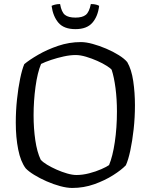

<svg xmlns="http://www.w3.org/2000/svg" viewBox="-20 -929 745 949"><path d="M337 0Q311 0 277.5 -9Q244 -18 210 -33Q176 -48 148.5 -65Q121 -82 107 -97Q82 -130 70 -190Q58 -250 58 -323Q58 -381 64 -437.5Q70 -494 79.5 -540Q89 -586 100 -612Q125 -633 169 -658.5Q213 -684 267.5 -702.5Q322 -721 380 -721Q405 -721 438 -712Q471 -703 505 -688.5Q539 -674 567 -656.5Q595 -639 609 -622Q630 -586 638.5 -528.5Q647 -471 647 -409Q647 -348 640.5 -289.5Q634 -231 624 -184.5Q614 -138 602 -112Q580 -89 539 -63Q498 -37 446 -18.5Q394 0 337 0ZM358 -64Q388 -64 421 -72.5Q454 -81 481 -93Q508 -105 519 -113Q537 -156 547.5 -227Q558 -298 558 -378Q558 -439 551 -493Q544 -547 532 -584Q527 -591 507.5 -603.5Q488 -616 461 -628Q434 -640 405.5 -648.5Q377 -657 354 -657Q327 -657 295 -650Q263 -643 233 -633Q203 -623 183 -613Q165 -570 155.5 -500Q146 -430 146 -359Q146 -294 154.5 -236Q163 -178 181 -140Q191 -128 212.5 -115Q234 -102 260 -90.5Q286 -79 312 -71.5Q338 -64 358 -64ZM353 -785Q296 -785 269 -816.5Q242 -848 235 -900Q240 -903 251.5 -906Q263 -909 277 -909Q284 -869 301 -855.5Q318 -842 353 -842Q387 -842 404 -855.5Q421 -869 429 -909Q445 -909 455.5 -906Q466 -903 470 -900Q464 -848 436.5 -816.5Q409 -785 353 -785Z"/></svg>

Font: Texturina 72pt
Style: Regular
Weight: 400
Designer: Guillermo Torres Carreño
Foundry: Omnibus-Type
Version: Version 1.002; ttfautohint (v1.8.3)